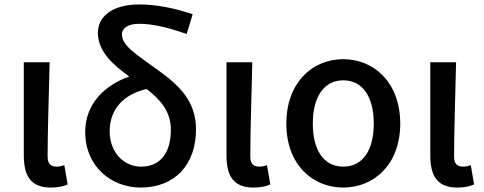

<svg xmlns="http://www.w3.org/2000/svg" viewBox="-20 -830 2175 863"><path d="M208 13C244 13 265 7 284 -1L269 -88C257 -83 245 -81 235 -81C209 -81 194 -93 194 -126C194 -246 200 -407 203 -550H87V-133C87 -41 117 13 208 13Z M614 -81C540 -81 473 -141 473 -240C473 -340 536 -406 639 -430C700 -383 748 -330 748 -247C748 -143 701 -81 614 -81ZM846 -766C760 -795 679 -810 607 -810C478 -810 420 -751 420 -683C420 -598 488 -539 561 -486C452 -448 363 -364 363 -237C363 -80 482 13 612 13C768 13 861 -92 861 -248C861 -375 786 -446 690 -515C603 -579 528 -622 528 -675C528 -701 551 -723 606 -723C661 -723 730 -709 819 -677Z M1119 13C1155 13 1176 7 1195 -1L1180 -88C1168 -83 1156 -81 1146 -81C1120 -81 1105 -93 1105 -126C1105 -246 1111 -407 1114 -550H998V-133C998 -41 1028 13 1119 13Z M1523 13C1661 13 1779 -91 1779 -274C1779 -459 1661 -564 1523 -564C1384 -564 1267 -459 1267 -274C1267 -91 1384 13 1523 13ZM1523 -81C1434 -81 1386 -157 1386 -274C1386 -392 1434 -469 1523 -469C1612 -469 1660 -392 1660 -274C1660 -157 1612 -81 1523 -81Z M2035 13C2071 13 2092 7 2111 -1L2096 -88C2084 -83 2072 -81 2062 -81C2036 -81 2021 -93 2021 -126C2021 -246 2027 -407 2030 -550H1914V-133C1914 -41 1944 13 2035 13Z"/></svg>

Font: Noto Sans CJK JP Medium
Style: Regular
Weight: 500
Designer: Ryoko NISHIZUKA (kana & ideographs); Paul D. Hunt (Latin, Greek & Cyrillic); Wenlong ZHANG (bopomofo); Sandoll Communica
Foundry: Adobe Systems Incorporated
Version: Version 1.004;PS 1.004;hotconv 1.0.82;makeotf.lib2.5.63406